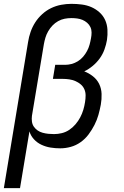

<svg xmlns="http://www.w3.org/2000/svg" viewBox="-24 -763 644 998"><path d="M-4 215 122 -545Q126 -571 135 -597Q144 -623 159 -646.5Q174 -670 195.5 -689.5Q217 -709 242 -721Q267 -733 294 -738Q321 -743 347 -743Q375 -743 401.5 -739.5Q428 -736 451 -726Q474 -716 493 -699Q512 -682 522.5 -659Q533 -636 534.5 -609Q536 -582 532 -555Q528 -531 519 -506Q510 -481 494.5 -459.5Q479 -438 458 -420.5Q437 -403 414 -392Q438 -383 459 -366.5Q480 -350 491.5 -326.5Q503 -303 504 -275Q505 -247 500 -219Q495 -192 487.5 -165.5Q480 -139 467 -113.5Q454 -88 436.5 -64.5Q419 -41 395 -24Q371 -7 343.5 0.5Q316 8 289 8Q263 8 238.5 4Q214 0 191.5 -10.5Q169 -21 152.5 -39Q136 -57 129 -80L80 215ZM257 -66Q277 -66 297.5 -71Q318 -76 336 -88Q354 -100 368.5 -117Q383 -134 393 -153Q403 -172 409 -192Q415 -212 418 -232Q421 -250 421 -267Q421 -284 414.5 -299Q408 -314 395.5 -324.5Q383 -335 368 -341.5Q353 -348 336 -350.5Q319 -353 302 -353H251L263 -426H314Q331 -426 348 -430.5Q365 -435 380.5 -444.5Q396 -454 408 -468Q420 -482 428.5 -498Q437 -514 441.5 -530.5Q446 -547 449 -564Q452 -579 452 -594Q452 -609 446 -622Q440 -635 429 -644.5Q418 -654 405 -659.5Q392 -665 377 -667Q362 -669 347 -669Q329 -669 311.5 -665.5Q294 -662 278 -653Q262 -644 249 -630.5Q236 -617 226.5 -600.5Q217 -584 212 -567Q207 -550 204 -533L142 -161Q140 -146 142 -131Q144 -116 152 -104.5Q160 -93 171.5 -85Q183 -77 197.5 -73Q212 -69 227 -67.5Q242 -66 257 -66Z"/></svg>

Font: Iosevka Extended
Style: Italic
Weight: 400
Width: 7
Italic angle: -9°
Monospace: yes
Designer: Belleve Invis
Foundry: Belleve Invis
Version: Version 32.5.0; ttfautohint (v1.8.4)